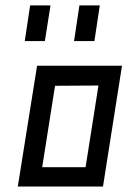

<svg xmlns="http://www.w3.org/2000/svg" viewBox="-20 -680 510 700"><path d="M44.9 0 115.2 -440.4H424.8L355.5 0ZM338.9 -368.2 180.7 -367.2 133.8 -70.3H292ZM89.8 -660.2 70.3 -530.3H143.6L164.1 -660.2ZM269.5 -660.2 250 -530.3H324.2L343.8 -660.2Z"/></svg>

Font: Geo
Style: Oblique
Weight: 500
Italic angle: -11°
Version: Version 001.2